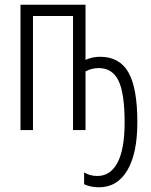

<svg xmlns="http://www.w3.org/2000/svg" viewBox="-20 -552 640 815"><path d="M337 230V180Q362 195 393 195Q449 195 479 138Q509 81 509 -32Q509 -156 483 -209.5Q457 -263 399 -263Q369 -263 343 -249V0H290V-484H120V0H67V-532H343V-298Q373 -311 405 -311Q487 -311 525 -245Q563 -179 563 -33Q563 99 520.5 171Q478 243 400 243Q365 243 337 230Z"/></svg>

Font: Noto Sans Mono UI Light
Style: Regular
Weight: 300
Monospace: yes
Designer: Monotype Design team
Foundry: Monotype Imaging Inc.
Version: Version 1.000